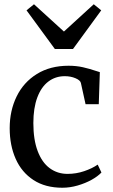

<svg xmlns="http://www.w3.org/2000/svg" viewBox="-20 -870 528 901"><path d="M301.5 -561.5Q338 -561.5 369 -554.5Q400 -547.5 432.5 -536.5L448.5 -531.5L443.5 -381H381.5L359.5 -481Q356.5 -493.5 334 -503Q311.5 -512.5 284 -512.5Q240 -512.5 206.8 -487.2Q173.5 -462 155 -412.5Q136.5 -363 136.5 -292.5Q136.5 -214.5 156.8 -161Q177 -107.5 213.2 -80.8Q249.5 -54 297 -54Q337.5 -54 375 -66.8Q412.5 -79.5 438.5 -97.5L456 -60.5Q439 -42.5 409.8 -26.2Q380.5 -10 344.5 0.5Q308.5 11 272.5 11Q192.5 11 137 -25.2Q81.5 -61.5 53.5 -124.8Q25.5 -188 25.5 -268.5Q25.5 -350.5 58 -417.2Q90.5 -484 153 -522.8Q215.5 -561.5 301.5 -561.5ZM104.5 -821.5 139.5 -850 280 -722 420 -850 455 -821.5 322.5 -640H237.5Z"/></svg>

Font: Merriweather 12pt
Style: Regular
Weight: 400
Designer: Eben Sorkin
Foundry: Eben Sorkin
Version: Version 2.100